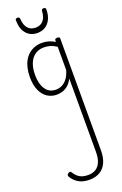

<svg xmlns="http://www.w3.org/2000/svg" viewBox="-309 -912 1216 1911"><g transform="rotate(-20 299.0 43.5)"><path d="M281 924Q212 924 166.5 896.5Q121 869 95 823Q90 813 92 805Q94 797 106 789Q118 781 125.5 783Q133 785 138 794Q163 835 197 855Q231 875 286 875Q332 875 365.5 854.5Q399 834 417 792Q435 750 435 683V-92Q412 -47 382.5 -23.5Q353 0 322.5 8.5Q292 17 265 17Q210 17 166 -12Q122 -41 96.5 -98Q71 -155 71 -238Q71 -288 80.5 -331Q90 -374 109 -408.5Q128 -443 156 -467.5Q184 -492 220.5 -505.5Q257 -519 301 -519Q335 -519 368.5 -509.5Q402 -500 435 -480V-496Q435 -506 441 -510.5Q447 -515 461 -515Q475 -515 481 -510.5Q487 -506 487 -496V686Q487 765 462 818Q437 871 391 897.5Q345 924 281 924ZM274 -33Q306 -33 336.5 -47Q367 -61 392.5 -93Q418 -125 435 -181V-428Q400 -452 367 -461Q334 -470 302 -470Q270 -470 243 -460.5Q216 -451 194.5 -432Q173 -413 158 -385.5Q143 -358 135 -322Q127 -286 127 -242Q127 -180 143.5 -133Q160 -86 192.5 -59.5Q225 -33 274 -33ZM295 -626Q222 -626 178.5 -676Q135 -726 134 -816Q133 -826 138.5 -831.5Q144 -837 157 -837Q169 -837 174 -831.5Q179 -826 180 -816Q183 -753 212.5 -717.5Q242 -682 295 -682Q348 -682 377.5 -717.5Q407 -753 410 -816Q411 -826 415.5 -831.5Q420 -837 433 -837Q446 -837 451.5 -831.5Q457 -826 456 -816Q456 -757 435.5 -714.5Q415 -672 379 -649Q343 -626 295 -626Z"/></g></svg>

Font: Playwrite BE WAL ExtraLight
Style: Regular
Weight: 250
Version: Version 1.002